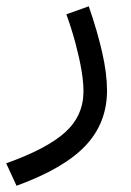

<svg xmlns="http://www.w3.org/2000/svg" viewBox="-112 -331 420 615"><path d="M100.6 -285.2Q117.8 -237.4 129.9 -192Q142 -146.7 148.7 -107.7Q155.4 -68.6 155.4 -38.7Q155.4 39.6 96.6 92.8Q37.8 145.9 -92.2 192.1L-59 264Q92.1 209.1 161.4 136.1Q230.8 63.1 230.8 -41.1Q230.8 -94.9 215.4 -162.7Q200.1 -230.5 172.3 -310.8Z"/></svg>

Font: Estedad-FD VF
Style: Regular
Weight: 100
Designer: Amin Abedi
Version: Version 7.3